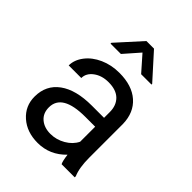

<svg xmlns="http://www.w3.org/2000/svg" viewBox="-217 -859 979 979"><g transform="rotate(45 272.0 -370.0)"><path d="M394.5 0Q386.7 -15.6 381.8 -55.7Q318.8 9.8 231.4 9.8Q153.3 9.8 103.3 -34.4Q53.2 -78.6 53.2 -146.5Q53.2 -229 116 -274.7Q178.7 -320.3 292.5 -320.3H380.4V-361.8Q380.4 -409.2 352.1 -437.3Q323.7 -465.3 268.6 -465.3Q220.2 -465.3 187.5 -440.9Q154.8 -416.5 154.8 -381.8H64Q64 -421.4 92 -458.3Q120.1 -495.1 168.2 -516.6Q216.3 -538.1 273.9 -538.1Q365.2 -538.1 417 -492.4Q468.8 -446.8 470.7 -366.7V-123.5Q470.7 -50.8 489.3 -7.8V0ZM244.6 -68.8Q287.1 -68.8 325.2 -90.8Q363.3 -112.8 380.4 -147.9V-256.3H309.6Q143.6 -256.3 143.6 -159.2Q143.6 -116.7 171.9 -92.8Q200.2 -68.8 244.6 -68.8ZM431.6 -616.2V-611.3H356.9L283.7 -694.3L210.9 -611.3H136.2V-617.2L256.3 -750H311Z"/></g></svg>

Font: APIMedia Roboto
Style: Regular
Weight: 400
Designer: Google
Version: Version 2.137; 2017